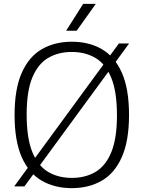

<svg xmlns="http://www.w3.org/2000/svg" viewBox="-20 -965 744 994"><path d="M106.5 0H53.5L595.5 -740H648.5ZM352 9Q263 9 196.2 -29.5Q129.5 -68 92.5 -151.5Q55.5 -235 55.5 -370Q55.5 -505 92.8 -588.5Q130 -672 196.8 -710.5Q263.5 -749 352 -749Q440.5 -749 507.2 -710.5Q574 -672 611 -588.2Q648 -504.5 648 -370Q648 -235.5 610.8 -151.8Q573.5 -68 506.8 -29.5Q440 9 352 9ZM352 -44Q422 -44 474.5 -75Q527 -106 556.2 -177Q585.5 -248 585.5 -367.5Q585.5 -490 556.2 -561.8Q527 -633.5 474.5 -664.8Q422 -696 352 -696Q281.5 -696 229 -665Q176.5 -634 147.2 -563.2Q118 -492.5 118 -372.5Q118 -250 147.2 -178.2Q176.5 -106.5 229 -75.2Q281.5 -44 352 -44ZM322.5 -806 410.5 -945H476L377 -806Z"/></svg>

Font: Encode Sans SC Light
Style: Regular
Weight: 300
Version: Version 3.002